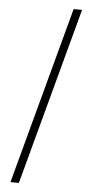

<svg xmlns="http://www.w3.org/2000/svg" viewBox="-59 -796 452 940"><g transform="rotate(5 167.0 -325.5)"><path d="M305.4 -761.4H263.8L29.5 109.4H71Z"/></g></svg>

Font: Karasuma Gothic
Style: Thin
Weight: 200
Designer: Rasmus Andersson / Ryoko Ishizuka
Foundry: rsms
Version: Version 1.00